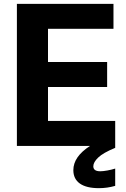

<svg xmlns="http://www.w3.org/2000/svg" viewBox="-20 -760 656 1000"><path d="M68 -740H571V-610H230V-437H538V-307H230V-130H580V10Q517 36 491.5 60.5Q466 85 466 106Q466 132 502 132Q517 132 539 128Q561 124 580 118V208Q539 220 495 220Q430 220 396 196Q362 172 362 126Q362 56 449 0H68Z"/></svg>

Font: Encode Sans Narrow
Style: Bold
Weight: 700
Designer: Pablo Impallari, Andres Torresi
Foundry: Pablo Impallari, Andres Torresi
Version: Version 1.000; ttfautohint (v1.00) -l 8 -r 50 -G 200 -x 14 -